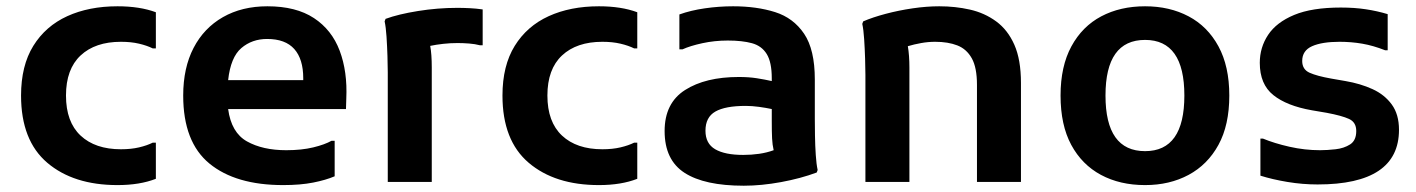

<svg xmlns="http://www.w3.org/2000/svg" viewBox="-20 -579 4506 611"><path d="M47 -275Q47 -370 86 -433Q125 -496 194 -527.5Q263 -559 354 -559Q425 -559 476 -540V-425H466Q448 -434 422.5 -440Q397 -446 365 -446Q283 -446 236.5 -402.5Q190 -359 190 -275Q190 -191 236.5 -147.5Q283 -104 365 -104Q397 -104 422.5 -110Q448 -116 466 -125H476V-10Q425 10 354 10Q214 10 130.5 -61Q47 -132 47 -275Z M881 10Q730 10 646.5 -58.5Q563 -127 563 -275Q563 -363 596 -426.5Q629 -490 689.5 -524.5Q750 -559 831 -559Q922 -559 979 -521.5Q1036 -484 1061 -417.5Q1086 -351 1082 -265L1081 -232H706Q716 -157 766 -129Q816 -101 891 -101Q940 -101 977 -110Q1014 -119 1035 -131H1045V-18Q1017 -6 976.5 2Q936 10 881 10ZM830 -455Q782 -455 748 -426Q714 -397 706 -324H945V-330Q945 -391 916.5 -423Q888 -455 830 -455Z M1214 0V-349Q1214 -369 1213 -400.5Q1212 -432 1210 -462.5Q1208 -493 1204 -511L1207 -519Q1248 -534 1310.5 -544Q1373 -554 1435 -554Q1454 -554 1474.5 -553Q1495 -552 1516 -549V-435H1507Q1492 -439 1473 -440.5Q1454 -442 1436 -442Q1413 -442 1390.5 -439.5Q1368 -437 1349 -433Q1354 -407 1354 -364V0Z M1579 -275Q1579 -370 1618 -433Q1657 -496 1726 -527.5Q1795 -559 1886 -559Q1957 -559 2008 -540V-425H1998Q1980 -434 1954.5 -440Q1929 -446 1897 -446Q1815 -446 1768.5 -402.5Q1722 -359 1722 -275Q1722 -191 1768.5 -147.5Q1815 -104 1897 -104Q1929 -104 1954.5 -110Q1980 -116 1998 -125H2008V-10Q1957 10 1886 10Q1746 10 1662.5 -61Q1579 -132 1579 -275Z M2347 12Q2222 12 2158.5 -29Q2095 -70 2095 -162Q2095 -251 2160 -292.5Q2225 -334 2331 -334Q2363 -334 2388.5 -330Q2414 -326 2436 -321V-330Q2436 -381 2420 -407Q2404 -433 2373 -441.5Q2342 -450 2296 -450Q2254 -450 2215 -441.5Q2176 -433 2152 -422H2142V-533Q2178 -546 2223 -552.5Q2268 -559 2313 -559Q2388 -559 2446.5 -540.5Q2505 -522 2539 -471.5Q2573 -421 2573 -326V-200Q2573 -179 2573.5 -147.5Q2574 -116 2576 -86Q2578 -56 2582 -38L2579 -30Q2528 -11 2465.5 0.5Q2403 12 2347 12ZM2225 -163Q2225 -122 2256 -104Q2287 -86 2345 -86Q2371 -86 2395.5 -89.5Q2420 -93 2442 -101Q2438 -118 2437 -138.5Q2436 -159 2436 -193V-232Q2417 -236 2395 -239Q2373 -242 2353 -242Q2288 -242 2256.5 -224Q2225 -206 2225 -163Z M2734 0V-341Q2734 -361 2733 -392.5Q2732 -424 2730 -454.5Q2728 -485 2724 -503L2727 -511Q2757 -524 2798.5 -535Q2840 -546 2884.5 -552.5Q2929 -559 2969 -559Q3020 -559 3066.5 -548.5Q3113 -538 3150 -511Q3187 -484 3208 -436.5Q3229 -389 3229 -315V0H3089V-309Q3089 -364 3072.5 -393.5Q3056 -423 3026.5 -434.5Q2997 -446 2956 -446Q2934 -446 2911.5 -442Q2889 -438 2869 -432Q2874 -403 2874 -364V0Z M3355 -275Q3355 -368 3389.5 -431.5Q3424 -495 3484.5 -527Q3545 -559 3624 -559Q3702 -559 3762.5 -527Q3823 -495 3857.5 -431.5Q3892 -368 3892 -275Q3892 -181 3857.5 -118Q3823 -55 3762.5 -22.5Q3702 10 3624 10Q3544 10 3483.5 -22.5Q3423 -55 3389 -118Q3355 -181 3355 -275ZM3498 -275Q3498 -98 3624 -98Q3749 -98 3749 -275Q3749 -452 3624 -452Q3498 -452 3498 -275Z M3991 -138H3999Q4035 -123 4083.5 -112Q4132 -101 4181 -101Q4203 -101 4230 -104Q4257 -107 4276.5 -119.5Q4296 -132 4296 -162Q4296 -190 4273 -200.5Q4250 -211 4202 -220L4155 -228Q4075 -242 4032 -276.5Q3989 -311 3989 -379Q3989 -428 4015.5 -468Q4042 -508 4098.5 -531.5Q4155 -555 4247 -555Q4290 -555 4326.5 -549.5Q4363 -544 4396 -534V-419H4388Q4350 -434 4315 -440Q4280 -446 4243 -446Q4187 -446 4155.5 -432Q4124 -418 4124 -385Q4124 -358 4147.5 -347.5Q4171 -337 4216 -329L4262 -321Q4309 -313 4347.5 -295.5Q4386 -278 4409 -246.5Q4432 -215 4432 -166Q4432 8 4173 8Q4125 8 4077 0Q4029 -8 3991 -20Z"/></svg>

Font: Kufam SemiBold
Style: Regular
Weight: 600
Designer: Wael Morcos, Artur Schmal
Foundry: Original Type
Version: Version 1.300; ttfautohint (v1.8.3)